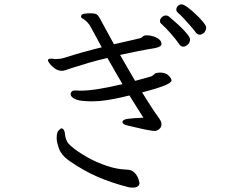

<svg xmlns="http://www.w3.org/2000/svg" viewBox="-20 -817 1040 881"><path d="M918 -668Q915 -665 909 -661.5Q903 -658 896 -658Q887 -658 879 -667Q873 -676 857.5 -694Q842 -712 825 -730.5Q808 -749 796 -759Q789 -765 789 -773Q789 -782 796 -789.5Q803 -797 813 -797Q822 -797 840 -784Q858 -771 878 -752Q898 -733 912 -716Q926 -699 926 -691Q926 -684 923.5 -678.5Q921 -673 918 -668ZM654 -655Q667 -655 682.5 -650.5Q698 -646 709.5 -637Q721 -628 721 -615Q721 -602 690 -596Q652 -590 612 -582Q572 -574 531 -565Q548 -535 565.5 -505Q583 -475 600 -446Q630 -454 651.5 -460Q673 -466 675 -467Q684 -472 688.5 -477Q693 -482 703 -483Q707 -484 714 -484Q740 -484 753.5 -470.5Q767 -457 767 -448Q767 -438 736 -425Q705 -412 632 -393Q653 -359 672.5 -329Q692 -299 709 -276Q714 -269 717.5 -262Q721 -255 721 -247Q721 -234 712 -226Q703 -218 692 -216Q688 -216 683 -216.5Q678 -217 672 -218Q641 -223 611 -230.5Q581 -238 566 -241Q542 -246 542 -257Q542 -268 565 -271.5Q588 -275 638 -277Q626 -296 609.5 -322Q593 -348 574 -379Q562 -376 533.5 -369.5Q505 -363 470.5 -357.5Q436 -352 404 -352Q346 -352 325 -362Q304 -372 304 -385Q304 -391 308.5 -396.5Q313 -402 327 -402Q332 -402 337 -401.5Q342 -401 344 -401H349Q383 -401 428.5 -408Q474 -415 542 -431Q525 -460 507.5 -490.5Q490 -521 473 -551Q429 -541 388 -529Q347 -517 313 -506Q312 -506 302.5 -502.5Q293 -499 282 -495.5Q271 -492 264 -492Q247 -492 232 -502.5Q217 -513 208.5 -524.5Q200 -536 200 -539Q200 -546 207 -547Q214 -548 216 -548Q221 -548 225.5 -547Q230 -546 234 -546Q242 -546 252.5 -547Q263 -548 276 -552Q360 -579 447 -600L392 -701Q384 -713 371 -724Q365 -729 358.5 -732Q352 -735 352 -742Q352 -752 366.5 -754Q381 -756 393 -756Q416 -756 423.5 -751Q431 -746 438 -733Q453 -705 469.5 -675Q486 -645 503 -614L621 -641Q630 -643 634.5 -648.5Q639 -654 650 -655ZM822 -603Q810 -603 804 -612Q787 -637 762.5 -664.5Q738 -692 721 -707Q714 -713 714 -720Q714 -730 722.5 -738Q731 -746 741 -746Q750 -746 755 -741Q758 -738 773 -725.5Q788 -713 806.5 -695.5Q825 -678 838.5 -661.5Q852 -645 852 -636Q852 -622 841.5 -612.5Q831 -603 822 -603ZM570 42Q491 22 426 -6.5Q361 -35 295 -81Q262 -105 251 -134.5Q240 -164 240 -184Q240 -210 249.5 -219Q259 -228 261 -228Q277 -228 279 -195Q280 -184 286 -171.5Q292 -159 303 -149Q335 -121 379.5 -96Q424 -71 471.5 -55.5Q519 -40 557 -39Q584 -39 597.5 -24.5Q611 -10 615.5 5Q620 20 620 22Q620 33 611.5 38.5Q603 44 589 44Q585 44 580 43.5Q575 43 570 42Z"/></svg>

Font: Klee One SemiBold
Style: Regular
Weight: 600
Designer: Fontworks Inc.
Foundry: Fontworks Inc.
Version: Version 1.00;January 12, 2022;FontCreator 13.0.0.2683 64-bit